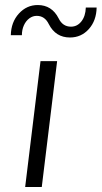

<svg xmlns="http://www.w3.org/2000/svg" viewBox="-20 -743 404 763"><path d="M258 -594Q201 -594 174 -647Q158 -680 126 -680Q110 -680 96.5 -670Q83 -660 75 -642.5Q67 -625 67 -603H23Q24 -655 55 -689Q86 -723 130 -723Q186 -723 213 -670Q229 -637 262 -637Q287 -637 303.5 -658Q320 -679 321 -713H364Q363 -661 333 -627.5Q303 -594 258 -594ZM80 0 141 -500H207L146 0Z"/></svg>

Font: Orkney Light
Style: LightItalic
Weight: 300
Designer: Samuel Oakes and Alfredo Marco Pradil
Foundry: Alfredo Marco Pradil
Version: 1.0; ttfautohint (v1.5)